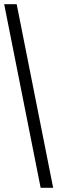

<svg xmlns="http://www.w3.org/2000/svg" viewBox="-20 -780 275 921"><path d="M175 121H235L60 -760H0Z"/></svg>

Font: Noto Serif Myanmar ExtraCondensed
Style: Bold
Weight: 700
Width: 2
Designer: Ben Mitchell and the Monotype Design Team
Foundry: Monotype Imaging Inc.
Version: Version 2.106